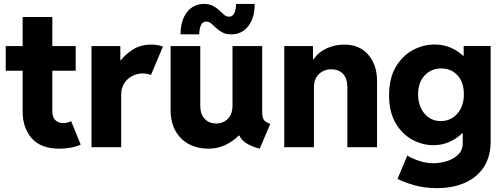

<svg xmlns="http://www.w3.org/2000/svg" viewBox="-20 -765 2619 998"><path d="M289.6 7.8Q192.4 7.8 145 -46.1Q97.7 -100.1 97.7 -184.6V-397.5H9.8V-525.4H97.7V-676.8H252V-525.4H373.5V-397.5H252V-188.5Q252 -154.8 268.3 -139.9Q284.7 -125 308.6 -125Q319.8 -125 330.6 -127.9Q341.3 -130.9 349.6 -135.3L399.4 -13.7Q377.4 -2.9 348.4 2.4Q319.3 7.8 289.6 7.8Z M455.6 0V-525.4H605.5V-451.7H607.9Q631.3 -481.9 670.9 -507.6Q710.4 -533.2 767.1 -533.2Q787.1 -533.2 803.2 -529.8Q819.3 -526.4 826.7 -522.5L764.6 -375Q759.8 -377.4 747.3 -380.4Q734.9 -383.3 719.7 -383.3Q695.3 -383.3 669.9 -371.3Q644.5 -359.4 627.2 -334.2Q609.9 -309.1 609.9 -270V0Z M1062 7.8Q1007.8 7.8 963.4 -15.1Q918.9 -38.1 892.8 -83.5Q866.7 -128.9 866.7 -195.3V-525.4H1021V-215.8Q1021 -169.9 1044.7 -146.5Q1068.4 -123 1102.5 -123Q1140.6 -123 1164.6 -147.7Q1188.5 -172.4 1188.5 -215.8V-525.4H1342.8V-184.1Q1342.8 -155.8 1350.8 -143.1Q1358.9 -130.4 1384.8 -121.1L1330.1 7.8Q1244.1 -14.6 1224.6 -60.1H1220.7Q1189.9 -29.3 1149.9 -10.7Q1109.9 7.8 1062 7.8ZM918.5 -586.4Q918.5 -658.7 951.9 -701.7Q985.4 -744.6 1039.6 -744.6Q1067.9 -744.6 1086.9 -734.6Q1106 -724.6 1119.4 -711.4Q1132.8 -698.2 1144.8 -688.2Q1156.7 -678.2 1170.9 -678.2Q1189.5 -678.2 1198.2 -697.3Q1207 -716.3 1207 -744.6H1303.7Q1304.2 -672.9 1270.8 -629.6Q1237.3 -586.4 1182.6 -586.4Q1154.8 -586.4 1136 -596.4Q1117.2 -606.4 1103.8 -619.4Q1090.3 -632.3 1078.1 -642.6Q1065.9 -652.8 1051.3 -652.8Q1032.7 -652.8 1024.4 -634Q1016.1 -615.2 1015.6 -586.4Z M1457.5 0V-525.4H1606.9V-456.5H1609.9Q1635.3 -494.1 1678 -513.7Q1720.7 -533.2 1770 -533.2Q1849.1 -533.2 1894.5 -480.2Q1939.9 -427.2 1939.9 -343.8V0H1785.6V-310.1Q1785.6 -357.4 1762.9 -381.1Q1740.2 -404.8 1702.1 -404.8Q1664.1 -404.8 1637.9 -380.1Q1611.8 -355.5 1611.8 -308.6V0Z M2232.9 -10.3Q2177.2 -10.3 2124.3 -38.3Q2071.3 -66.4 2036.9 -124.3Q2002.4 -182.1 2002.4 -270.5Q2002.4 -357.9 2036.9 -416.5Q2071.3 -475.1 2125.5 -504.4Q2179.7 -533.7 2238.3 -533.7Q2282.7 -533.7 2320.6 -518.1Q2358.4 -502.4 2387.2 -475.1H2390.1V-525.9H2530.3V-30.3Q2530.3 49.8 2494.6 103.8Q2459 157.7 2396.2 185.3Q2333.5 212.9 2252 212.9Q2186.5 212.9 2132.1 197.3Q2077.6 181.6 2046.4 164.6L2097.2 43.5Q2124.5 60.1 2160.6 71.8Q2196.8 83.5 2234.9 83.5Q2266.6 83.5 2301.5 73Q2336.4 62.5 2360.8 39.3Q2385.3 16.1 2385.3 -21.5V-72.3H2382.3Q2353 -43.5 2314.9 -26.9Q2276.9 -10.3 2232.9 -10.3ZM2271 -135.7Q2323.2 -135.7 2357.2 -174.3Q2391.1 -212.9 2391.1 -274.9Q2391.1 -337.4 2358.2 -373.3Q2325.2 -409.2 2273.9 -409.2Q2221.2 -409.2 2187.3 -372.8Q2153.3 -336.4 2153.3 -274.9Q2153.3 -213.4 2186.3 -174.6Q2219.2 -135.7 2271 -135.7Z"/></svg>

Font: Reddit Sans ExtraBold
Style: Regular
Weight: 800
Designer: Stephen Hutchings
Foundry: Reddit
Version: Version 1.014; ttfautohint (v1.8.4.7-5d5b)